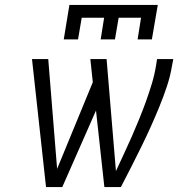

<svg xmlns="http://www.w3.org/2000/svg" viewBox="-20 -760 790 780"><path d="M239 -600 262 -740H621L597 -600H539L553 -688H462L447 -600H389L403 -688H312L297 -600ZM167 0 110 -520H176L212 -74L357 -426L347 -520H413L451 -65Q467 -100 483.5 -135Q500 -170 515.5 -205.5Q531 -241 545.5 -276.5Q560 -312 573 -348Q586 -384 597 -420.5Q608 -457 614 -494L618 -520H684L679 -494Q672 -451 658 -409Q644 -367 627 -325.5Q610 -284 591.5 -243Q573 -202 553 -161.5Q533 -121 512.5 -80.5Q492 -40 471 0H404L370 -311L233 0Z"/></svg>

Font: Iosevka Etoile Light Oblique
Style: Regular
Weight: 300
Italic angle: -9°
Designer: Belleve Invis
Foundry: Belleve Invis
Version: Version 15.5.2; ttfautohint (v1.8.4)